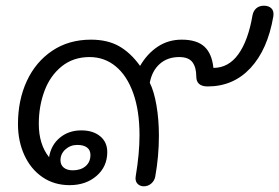

<svg xmlns="http://www.w3.org/2000/svg" viewBox="-20 -639 979 673"><path d="M455 -15 456 -23Q469 -101 469 -165Q469 -251 447 -312.5Q425 -374 385.5 -406.5Q346 -439 294 -439Q237 -439 196.5 -406.5Q156 -374 136 -320.5Q116 -267 116 -205Q116 -133 152 -88Q159 -131 190 -156.5Q221 -182 265 -182Q306 -182 331 -161.5Q356 -141 356 -106Q356 -55 318.5 -22.5Q281 10 224 10Q170 10 129 -18Q88 -46 65.5 -95Q43 -144 43 -204Q43 -288 74 -355Q105 -422 163 -461Q221 -500 299 -500Q357 -500 397.5 -477Q438 -454 471 -408Q496 -451 533 -475.5Q570 -500 617 -500Q670 -500 696.5 -475.5Q723 -451 728 -401Q781 -401 815.5 -449Q850 -497 865 -585Q868 -601 878.5 -610Q889 -619 905 -619Q922 -619 931.5 -609.5Q941 -600 938 -581Q918 -465 858 -400.5Q798 -336 708 -336Q668 -336 668 -371Q668 -403 654.5 -421Q641 -439 608 -439Q567 -439 540 -415Q513 -391 505 -349Q520 -319 528.5 -269.5Q537 -220 537 -163Q537 -91 524 -19Q521 -5 510 4.5Q499 14 484 14Q472 14 463.5 6.5Q455 -1 455 -15ZM297 -96Q297 -113 285 -122Q273 -131 251 -131Q227 -131 209.5 -115.5Q192 -100 192 -77Q192 -61 203.5 -51.5Q215 -42 235 -42Q263 -42 280 -56.5Q297 -71 297 -96Z"/></svg>

Font: Kodchasan
Style: Italic
Weight: 400
Italic angle: -10°
Version: Version 1.000; ttfautohint (v1.6)